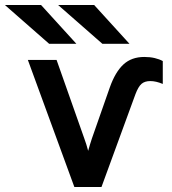

<svg xmlns="http://www.w3.org/2000/svg" viewBox="-82 -752 692 772"><path d="M217 0 30 -511H145.5L257 -195Q261.5 -183.5 265.2 -171Q269 -158.5 272.5 -145.5Q276 -158.5 279.8 -170.8Q283.5 -183 287.5 -195L359.5 -400.5Q381.5 -462.5 414.2 -492.8Q447 -523 498 -523Q521.5 -523 540.2 -518.5Q559 -514 572.5 -506.5V-414.5Q558 -420.5 546 -423.2Q534 -426 522 -426Q500 -426 487 -414.8Q474 -403.5 462.5 -373L326 0ZM115.5 -576 -62.5 -732H83L225 -576ZM329.5 -576 151.5 -732H296.5L438.5 -576Z"/></svg>

Font: Overpass SemiBold
Style: Regular
Weight: 600
Designer: Delve Withrington, Dave Bailey, Thomas Jockin
Foundry: Delve Fonts LLC
Version: Version 4.000